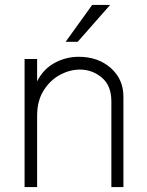

<svg xmlns="http://www.w3.org/2000/svg" viewBox="-20 -764 597 781"><path d="M296 -594H247L355 -744H428ZM482 -3H433V-352Q433 -416 394 -448.5Q355 -481 305 -481Q264 -481 224 -459.5Q184 -438 157.5 -396Q131 -354 131 -293V-3H80V-524H131V-433Q156 -483 202 -508Q248 -533 300 -533Q379 -533 430.5 -487.5Q482 -442 482 -371Z"/></svg>

Font: LXGW 975 Gothic SC 200W
Style: Regular
Weight: 200
Version: Version 2.01;February 25, 2021